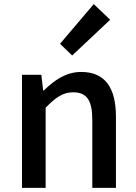

<svg xmlns="http://www.w3.org/2000/svg" viewBox="-20 -914 664 934"><path d="M331 -644 516 -818 436 -894 272 -701ZM87 0H202V-390C250 -439 285 -465 336 -465C401 -465 429 -427 429 -332V0H544V-346C544 -486 492 -564 375 -564C300 -564 244 -523 193 -474H190L181 -550H87Z"/></svg>

Font: Noto Sans JP Medium
Style: Regular
Weight: 500
Designer: Ryoko NISHIZUKA  (kana, bopomofo & ideographs); Paul D. Hunt (Latin, Greek & Cyrillic); Sandoll Communications , Soo-you
Foundry: Adobe
Version: Version 2.002;hotconv 1.0.116;makeotfexe 2.5.65601